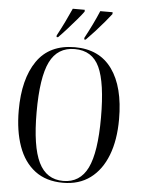

<svg xmlns="http://www.w3.org/2000/svg" viewBox="-61 -979 764 1037"><g transform="rotate(5 320.5 -460.5)"><path d="M320 10Q228 10 167.5 -36Q107 -82 77.5 -165Q48 -248 48 -359Q48 -529 115.5 -627Q183 -725 321 -725Q454 -725 523 -629Q592 -533 592 -358Q592 -245 560 -162.5Q528 -80 467.5 -35Q407 10 320 10ZM320 0Q411 0 452.5 -85Q494 -170 494 -358Q494 -547 455 -631Q416 -715 321 -715Q228 -715 186.5 -631Q145 -547 145 -358Q145 -172 187 -86Q229 0 320 0ZM217 -780Q237 -817 256.5 -857Q276 -897 291 -931H356V-921Q344 -904 320.5 -876.5Q297 -849 271.5 -820.5Q246 -792 225 -771H217ZM367 -780Q387 -817 406.5 -857Q426 -897 440 -931H507V-921Q494 -904 471 -876.5Q448 -849 422 -820.5Q396 -792 375 -771H367Z"/></g></svg>

Font: Noto Serif Display Condensed
Style: Regular
Weight: 400
Width: 3
Designer: Monotype Design Team
Foundry: Monotype Imaging Inc.
Version: Version 2.009